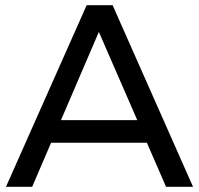

<svg xmlns="http://www.w3.org/2000/svg" viewBox="-20 -720 766 740"><path d="M620 0 546 -170H177L104 0H3L314 -700H414L724 0ZM215 -257H509L361 -597Z"/></svg>

Font: Montserrat arm
Style: Regular
Weight: 400
Designer: Julieta Ulanovsky
Foundry: Julieta Ulanovsky
Version: Version 6.000;PS 006.000;hotconv 1.0.88;makeotf.lib2.5.64775